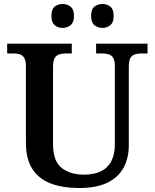

<svg xmlns="http://www.w3.org/2000/svg" viewBox="-20 -933 776 963"><path d="M378 10Q294 10 234 -13Q174 -36 142 -86Q110 -136 110 -217V-602Q110 -630 101 -643.5Q92 -657 78 -661Q64 -665 47 -665H16V-714H340V-665H309Q292 -665 277.5 -660.5Q263 -656 254.5 -642Q246 -628 246 -598V-210Q246 -125 289 -91Q332 -57 402 -57Q452 -57 486.5 -74Q521 -91 538.5 -125Q556 -159 556 -207V-602Q556 -630 547 -643.5Q538 -657 524 -661Q510 -665 493 -665H462V-714H720V-665H688Q672 -665 657 -660.5Q642 -656 634 -642Q626 -628 626 -598V-205Q626 -139 599 -90.5Q572 -42 517 -16Q462 10 378 10ZM494 -793Q471 -793 454 -806.5Q437 -820 437 -853Q437 -887 454 -900Q471 -913 494 -913Q516 -913 533 -900Q550 -887 550 -853Q550 -820 533 -806.5Q516 -793 494 -793ZM294 -793Q271 -793 254.5 -806.5Q238 -820 238 -853Q238 -887 254.5 -900Q271 -913 294 -913Q316 -913 333.5 -900Q351 -887 351 -853Q351 -820 333.5 -806.5Q316 -793 294 -793Z"/></svg>

Font: Noto Serif Kannada SemiBold
Style: Regular
Weight: 600
Version: Version 2.003